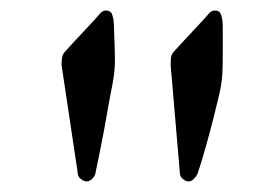

<svg xmlns="http://www.w3.org/2000/svg" viewBox="-20 -568 533 367"><path d="M145.5 -221.2Q140.6 -221.2 134.5 -225.8Q128.4 -230.5 128.4 -238.8L97.7 -443.4Q97.7 -449.7 98.4 -456.1Q99.1 -462.4 102.5 -467.3Q108.9 -474.6 122.8 -489.5Q136.7 -504.4 151.1 -519.8Q165.5 -535.2 173.3 -544.4Q177.2 -547.9 183.1 -547.9Q188.5 -547.9 192.9 -543.5Q197.8 -534.2 197.8 -517.1Q197.8 -517.1 198.2 -505.1Q198.7 -493.2 199.2 -478.3Q199.7 -463.4 199.7 -454.1Q199.7 -437.5 197.3 -420.9Q194.8 -404.3 189.9 -380.9Q185.1 -353 179.2 -320.8Q173.3 -288.6 162.1 -235.4Q160.6 -230.5 155.8 -225.8Q150.9 -221.2 145.5 -221.2ZM340.3 -221.2Q335.4 -221.2 329.6 -225.8Q323.7 -230.5 323.7 -238.8L306.2 -443.4Q306.2 -449.7 306.6 -456.1Q307.1 -462.4 310.5 -467.3Q316.9 -474.6 330.8 -489.5Q344.7 -504.4 359.1 -519.8Q373.5 -535.2 381.3 -544.4Q385.3 -547.9 391.1 -547.9Q397.5 -547.9 400.9 -543.5Q405.8 -534.2 405.8 -517.1V-466.8Q405.8 -443.8 405 -427.2Q404.3 -410.6 398.9 -386.7Q395.5 -372.1 388.2 -343Q380.9 -314 372.3 -283.7Q363.8 -253.4 357.4 -235.4Q355 -230.5 350.3 -225.8Q345.7 -221.2 340.3 -221.2Z"/></svg>

Font: David Libre Medium
Style: Regular
Weight: 500
Designer: Ismar David, J. Victor Gaultney, Annie Olsen and Meir Sadan
Foundry: Monotype Imaging Inc. & SIL International
Version: Version 1.100; ttfautohint (v1.8.4.7-5d5b)